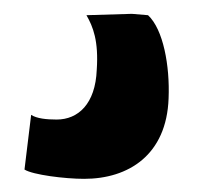

<svg xmlns="http://www.w3.org/2000/svg" viewBox="-20 -37 293 283"><path d="M107.4 -14.6C117.2 2.4 125.5 23.4 122.6 65.9C120.6 116.2 95.2 139.2 63.5 139.2C48.3 139.2 34.2 137.7 25.9 132.3L16.1 212.9C28.3 220.7 75.7 226.6 104 226.6C169.4 226.6 225.6 191.4 228.5 107.9C230.5 60.1 220.7 6.3 198.2 -14.6L174.3 -16.6Z"/></svg>

Font: Merriweather Sans
Style: Bold
Weight: 700
Designer: Eben Sorkin ( eben@eyebytes.com )
Foundry: Eben Sorkin
Version: Version 1.003